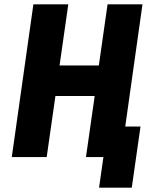

<svg xmlns="http://www.w3.org/2000/svg" viewBox="-20 -720 715 880"><path d="M34 0 133 -700H293L253 -420H433L473 -700H633L554 -140H624L584 140H434L454 0H374L414 -280H234L194 0Z"/></svg>

Font: Finlandica
Style: Bold Italic
Weight: 700
Italic angle: -8°
Designer: Niklas Ekholm, Juho Hiilivirta, Jaakko Suomalainen
Foundry: Helsinki Type Studio
Version: Version 1.064; ttfautohint (v1.8.4.7-5d5b)